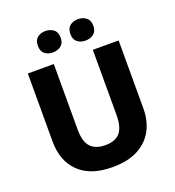

<svg xmlns="http://www.w3.org/2000/svg" viewBox="-163 -1051 1081 1188"><g transform="rotate(-20 378.0 -457.0)"><path d="M677 -267Q677 -185 643.5 -123Q610 -61 543.5 -25.5Q477 10 375 10Q231 10 155 -64Q79 -138 79 -266V-714H250V-285Q250 -203 282.5 -168Q315 -133 379 -133Q446 -133 476.5 -169.5Q507 -206 507 -286V-714H677ZM196 -853Q196 -890 217.5 -907Q239 -924 270 -924Q301 -924 323.5 -907Q346 -890 346 -853Q346 -817 323.5 -800Q301 -783 270 -783Q239 -783 217.5 -800Q196 -817 196 -853ZM410 -853Q410 -890 431.5 -907Q453 -924 486 -924Q516 -924 538.5 -907Q561 -890 561 -853Q561 -817 538.5 -800Q516 -783 486 -783Q453 -783 431.5 -800Q410 -817 410 -853Z"/></g></svg>

Font: Noto Sans Gujarati UI ExtraBold
Style: Regular
Weight: 800
Designer: Jelle Bosma - Monotype Design Team, Universal Thirst
Foundry: Monotype Imaging Inc.
Version: Version 2.106; ttfautohint (v1.8.4.7-5d5b)